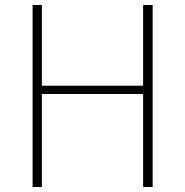

<svg xmlns="http://www.w3.org/2000/svg" viewBox="-20 -746 738 766"><path d="M110 0V-726H147V-404H551V-726H589V0H551V-371H147V0Z"/></svg>

Font: Shanggu Sans SC VF
Style: Regular
Weight: 250
Designer: GuiWonder
Version: Version 1.021